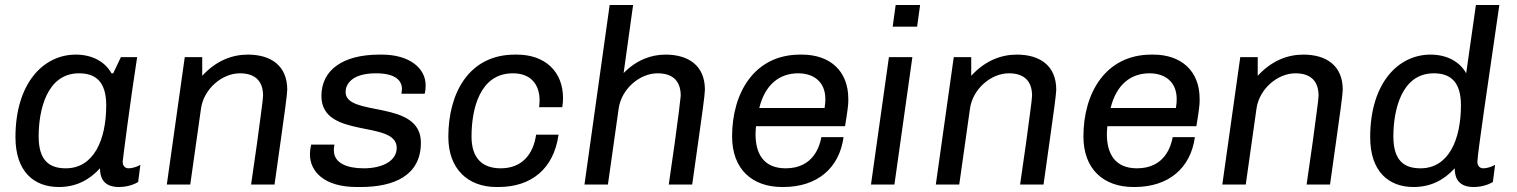

<svg xmlns="http://www.w3.org/2000/svg" viewBox="-20 -740 6085 770"><path d="M284 -521C153 -521 42 -405 42 -190C42 -52 116 10 216 10C285 10 338 -18 381 -65C381 -24 398 10 457 10C493 10 521 -2 534 -10L543 -79C532 -72 511 -65 496 -65C483 -65 472 -73 472 -92C472 -95 502 -332 530 -511H465L434 -446H427C403 -490 353 -521 284 -521ZM297 -446C362 -446 406 -414 406 -318C406 -179 356 -65 244 -65C177 -65 135 -97 135 -193C135 -295 166 -446 297 -446Z M974 -521C911 -521 847 -497 791 -436V-511H721L649 0H743L786 -304C797 -384 871 -446 942 -446C998 -446 1035 -420 1035 -356C1035 -340 1022 -253 1011 -167L987 0H1081L1106 -178C1119 -268 1132 -364 1132 -380C1132 -478 1065 -521 974 -521Z M1511 -521H1502C1353 -521 1269 -458 1269 -355C1269 -180 1571 -261 1571 -147C1571 -93 1511 -65 1439 -65C1371 -65 1319 -86 1319 -137V-144C1319 -147 1320 -152 1321 -160H1228C1228 -157 1223 -144 1223 -121C1223 -53 1279 10 1411 10H1426C1559 10 1668 -35 1668 -168C1668 -343 1366 -269 1366 -371C1366 -398 1386 -446 1488 -446C1567 -446 1592 -416 1592 -383C1592 -378 1590 -370 1590 -364H1683C1686 -373 1687 -387 1687 -398C1687 -466 1623 -521 1511 -521Z M2053 -521H2045C1860 -521 1778 -366 1778 -191C1778 -63 1856 10 1971 10H1979C2112 10 2201 -64 2220 -200H2130C2119 -121 2073 -65 1988 -65C1916 -65 1871 -104 1871 -192C1871 -303 1904 -446 2037 -446C2110 -446 2144 -400 2144 -337C2144 -328 2143 -319 2142 -310H2235C2237 -323 2238 -335 2238 -346C2238 -454 2165 -521 2053 -521Z M2519 -720H2425L2324 0H2418L2461 -304C2472 -384 2546 -446 2617 -446C2673 -446 2710 -420 2710 -356C2709 -342 2698 -252 2686 -167L2662 0H2756L2781 -177C2794 -268 2807 -362 2807 -380C2807 -478 2740 -521 2649 -521C2592 -521 2533 -500 2481 -447Z M3196 -521H3189C3004 -521 2916 -366 2916 -193C2916 -62 2996 10 3117 10H3121C3258 10 3346 -66 3363 -190H3274C3268 -157 3244 -65 3131 -65C3043 -65 3010 -123 3010 -202C3010 -213 3011 -223 3012 -234H3369C3379 -294 3382 -321 3382 -333V-344C3382 -455 3309 -521 3196 -521ZM3181 -446C3244 -446 3290 -411 3290 -343C3290 -335 3290 -327 3287 -307H3025C3048 -400 3105 -446 3181 -446Z M3670 -720H3572L3560 -633H3658ZM3639 -511H3545L3473 0H3567Z M4058 -521C3995 -521 3931 -497 3875 -436V-511H3805L3733 0H3827L3870 -304C3881 -384 3955 -446 4026 -446C4082 -446 4119 -420 4119 -356C4119 -340 4106 -253 4095 -167L4071 0H4165L4190 -178C4203 -268 4216 -364 4216 -380C4216 -478 4149 -521 4058 -521Z M4605 -521H4598C4413 -521 4325 -366 4325 -193C4325 -62 4405 10 4526 10H4530C4667 10 4755 -66 4772 -190H4683C4677 -157 4653 -65 4540 -65C4452 -65 4419 -123 4419 -202C4419 -213 4420 -223 4421 -234H4778C4788 -294 4791 -321 4791 -333V-344C4791 -455 4718 -521 4605 -521ZM4590 -446C4653 -446 4699 -411 4699 -343C4699 -335 4699 -327 4696 -307H4434C4457 -400 4514 -446 4590 -446Z M5207 -521C5144 -521 5080 -497 5024 -436V-511H4954L4882 0H4976L5019 -304C5030 -384 5104 -446 5175 -446C5231 -446 5268 -420 5268 -356C5268 -340 5255 -253 5244 -167L5220 0H5314L5339 -178C5352 -268 5365 -364 5365 -380C5365 -478 5298 -521 5207 -521Z M5993 -720H5899L5860 -446C5836 -490 5786 -521 5717 -521C5586 -521 5475 -405 5475 -190C5475 -52 5549 10 5649 10C5718 10 5771 -18 5814 -65C5814 -24 5831 10 5890 10C5926 10 5954 -2 5967 -10L5976 -79C5965 -72 5944 -65 5929 -65C5916 -65 5905 -73 5905 -92C5905 -121 5950 -424 5993 -720ZM5730 -446C5795 -446 5839 -414 5839 -318C5839 -179 5789 -65 5677 -65C5610 -65 5568 -97 5568 -193C5568 -295 5599 -446 5730 -446Z"/></svg>

Font: Chivo
Style: Italic
Weight: 400
Italic angle: -8°
Designer: Hector Gatti
Foundry: Omnibus-Type
Version: Version 1.003;PS 001.003;hotconv 1.0.70;makeotf.lib2.5.58329